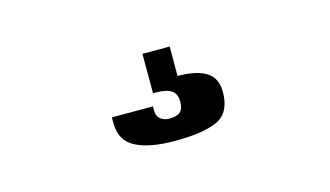

<svg xmlns="http://www.w3.org/2000/svg" viewBox="-37 -100 574 334"><g transform="rotate(-15 250.0 66.5)"><path d="M151 89V79H225V87Q225 97 231.5 102Q238 107 247 107Q261 107 267 101.5Q273 96 273 83Q273 69 264 63Q255 57 236 57H231V-14H280V39Q314 39 331.5 50Q349 61 349 86Q349 123 324 135Q299 147 247 147Q201 147 176 134Q151 121 151 89Z"/></g></svg>

Font: kids-team
Style: team
Weight: 400
Designer: Ryoichi Tsunekawa, Thomas Gollenia, Laura Emeder
Foundry: Ryoichi Tsunekawa, Thomas Gollenia, Laura Emeder
Version: Version 2.000